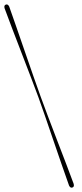

<svg xmlns="http://www.w3.org/2000/svg" viewBox="-35 -745 372 876"><path d="M140 -302Q152 -269 169.8 -217.5Q187.5 -166 207.5 -107.5Q227.5 -49 246.5 6Q265.5 61 280 101.5Q286 114 295.5 110.5Q305 107 301 93.5Q288.5 59 268.2 6.2Q248 -46.5 225.5 -105Q203 -163.5 182.8 -217Q162.5 -270.5 150 -305.5Q137 -341.5 117.8 -396.2Q98.5 -451 77.8 -511.5Q57 -572 38.2 -626Q19.5 -680 7 -715Q1 -727.5 -8.5 -724Q-18 -720.5 -14 -707Q1 -666 22.2 -610.5Q43.5 -555 66 -496.5Q88.5 -438 108.2 -386.5Q128 -335 140 -302Z"/></svg>

Font: Fraunces 144pt Black
Style: Regular
Weight: 900
Version: Version 1.000;[0bf87f6ff]